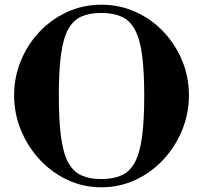

<svg xmlns="http://www.w3.org/2000/svg" viewBox="-20 -783 863 816"><path d="M411 13Q333 13 265.5 -19Q198 -51 147.5 -106Q97 -161 68.5 -231Q40 -301 40 -378Q40 -455 68.5 -524.5Q97 -594 147.5 -647.5Q198 -701 265.5 -732Q333 -763 411 -763Q489 -763 557 -732Q625 -701 675.5 -647.5Q726 -594 754.5 -524.5Q783 -455 783 -378Q783 -301 754.5 -231Q726 -161 675.5 -106Q625 -51 557 -19Q489 13 411 13ZM410 -22Q461 -22 496 -37.5Q531 -53 552.5 -92Q574 -131 583.5 -200Q593 -269 593 -376Q593 -483 583.5 -551.5Q574 -620 552.5 -658.5Q531 -697 496 -712.5Q461 -728 410 -728Q360 -728 325.5 -712.5Q291 -697 270 -659Q249 -621 239.5 -552.5Q230 -484 230 -378Q230 -269 239.5 -199.5Q249 -130 270.5 -91.5Q292 -53 326.5 -37.5Q361 -22 410 -22Z"/></svg>

Font: Libre Bodoni
Style: Bold
Weight: 700
Designer: Pablo Impallari, Rodrigo Fuenzalida
Foundry: Impallari Type
Version: Version 2.005;gftools[0.9.23]